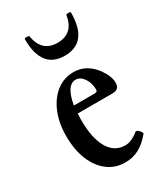

<svg xmlns="http://www.w3.org/2000/svg" viewBox="-169 -721 690 803"><g transform="rotate(-30 176.0 -319.5)"><path d="M193 11Q145 11 109 -16.5Q73 -44 53 -93Q33 -142 33 -208Q33 -271 53.5 -320Q74 -369 110 -397Q146 -425 193 -425Q255 -425 297 -368Q324 -330 324 -299Q324 -266 291 -266H122Q121 -251 121 -235Q121 -147 149 -99Q177 -51 229 -51Q259 -51 293 -79Q298 -82 304.5 -77Q311 -72 315.5 -65.5Q320 -59 318 -55Q290 -21 260 -5Q230 11 193 11ZM185 -393Q162 -393 147 -369.5Q132 -346 125 -303H225Q239 -303 239 -314Q239 -346 223 -369.5Q207 -393 185 -393ZM197 -502Q86 -502 86 -646Q86 -650 97 -650Q110 -650 109 -646Q116 -604 138.5 -584Q161 -564 198 -564Q234 -564 257 -583.5Q280 -603 287 -646Q287 -650 298 -650Q309 -650 309 -646Q309 -502 197 -502Z"/></g></svg>

Font: Junicode Two Beta Condensed Medium
Style: Regular
Weight: 500
Width: 3
Designer: Peter S. Baker
Foundry: Briery Creek Software
Version: Version 1.053; ttfautohint (v1.8.4)